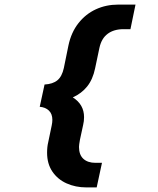

<svg xmlns="http://www.w3.org/2000/svg" viewBox="-20 -718 690 836"><path d="M185 -53Q185 -79 190 -99L205 -171Q208 -185 208 -196Q208 -222 193 -236.5Q178 -251 153 -253L174 -350Q210 -352 230 -368.5Q250 -385 258 -422L278 -520Q290 -577 321.5 -617Q353 -657 397.5 -677.5Q442 -698 495 -698H570L548 -591H518Q476 -591 449 -571Q422 -551 413 -510L394 -420Q384 -372 359.5 -341.5Q335 -311 297 -294Q346 -263 346 -208Q346 -190 342 -174L328 -109Q324 -87 324 -78Q324 -44 343 -26.5Q362 -9 396 -9H424L401 98H356Q309 98 270 80.5Q231 63 208 29Q185 -5 185 -53Z"/></svg>

Font: Azeret Mono SemiBold
Style: Italic
Weight: 600
Italic angle: -12°
Designer: Martin Vácha
Foundry: Displaay
Version: Version 1.000; Glyphs 3.0.3, build 3074